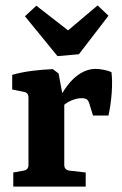

<svg xmlns="http://www.w3.org/2000/svg" viewBox="-20 -688 450 708"><path d="M188 -303Q206 -343 228.5 -372.5Q251 -402 277.5 -418Q304 -434 333 -434Q345 -434 363 -430.5Q381 -427 391 -422Q395 -391 392 -347Q389 -303 380 -262H323L310 -304Q306 -318 299.5 -322Q293 -326 280 -326Q264 -326 242 -317Q220 -308 200 -285ZM217 -305V-80Q217 -62 235 -59L296 -52V0H29V-52L68 -59Q85 -62 85 -80V-328Q85 -346 69 -349L25 -358V-412Q60 -422 100.5 -427Q141 -432 175 -433L196 -417ZM380 -630 271 -488 192 -481 72 -628 114 -667 231 -576 340 -668Z"/></svg>

Font: Yrsa
Style: Bold
Weight: 700
Version: Version 2.004